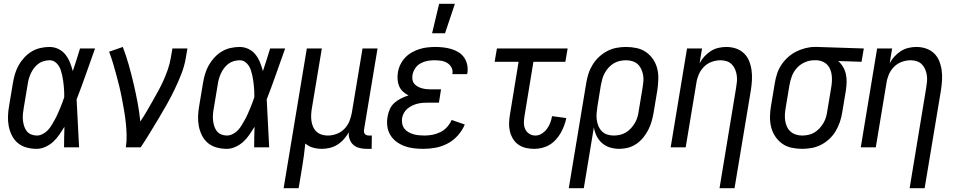

<svg xmlns="http://www.w3.org/2000/svg" viewBox="-20 -775 5040 1010"><path d="M173 8Q146 8 120 1Q94 -6 74.5 -22Q55 -38 43 -61.5Q31 -85 26 -111Q21 -137 22 -164.5Q23 -192 28 -219L48 -339Q52 -363 59 -386.5Q66 -410 78 -431.5Q90 -453 107.5 -472Q125 -491 146.5 -504Q168 -517 192.5 -522.5Q217 -528 240 -528Q266 -528 288 -517Q310 -506 324.5 -487.5Q339 -469 348 -446.5Q357 -424 363 -401Q373 -431 382.5 -460.5Q392 -490 401 -520H480Q456 -453 432.5 -386Q409 -319 383 -252Q387 -189 389.5 -126Q392 -63 396 0H317Q317 -27 317.5 -54Q318 -81 319 -108Q306 -87 292 -66.5Q278 -46 260 -29.5Q242 -13 219 -2.5Q196 8 173 8ZM174 -62Q189 -62 204.5 -70Q220 -78 231.5 -90Q243 -102 251.5 -116.5Q260 -131 268 -145Q276 -159 282.5 -174Q289 -189 295.5 -204Q302 -219 307.5 -234Q313 -249 318 -264Q318 -279 317.5 -293.5Q317 -308 315.5 -322.5Q314 -337 312 -351.5Q310 -366 307 -379.5Q304 -393 299.5 -406.5Q295 -420 287 -431.5Q279 -443 267.5 -450.5Q256 -458 241 -458Q226 -458 210 -453.5Q194 -449 181 -439Q168 -429 158 -415.5Q148 -402 141.5 -387.5Q135 -373 131 -358Q127 -343 125 -328L105 -208Q102 -192 100.5 -175.5Q99 -159 100.5 -143.5Q102 -128 106.5 -113Q111 -98 120 -86Q129 -74 143.5 -68Q158 -62 174 -62Z M642 0Q647 -33 646 -66Q645 -99 641.5 -131.5Q638 -164 632.5 -195.5Q627 -227 621 -258.5Q615 -290 607.5 -321Q600 -352 591.5 -383Q583 -414 574 -444Q565 -474 554 -503L626 -528Q644 -481 657.5 -433Q671 -385 682.5 -336Q694 -287 703.5 -237Q713 -187 718 -136Q736 -162 751.5 -189Q767 -216 782.5 -243Q798 -270 813 -297.5Q828 -325 840.5 -353Q853 -381 863 -410Q873 -439 878 -468L887 -520H966L957 -468Q950 -427 934 -386Q918 -345 899 -305.5Q880 -266 858.5 -227.5Q837 -189 814 -151Q791 -113 768 -75Q745 -37 720 0Z M1173 8Q1146 8 1120 1Q1094 -6 1074.5 -22Q1055 -38 1043 -61.5Q1031 -85 1026 -111Q1021 -137 1022 -164.5Q1023 -192 1028 -219L1048 -339Q1052 -363 1059 -386.5Q1066 -410 1078 -431.5Q1090 -453 1107.5 -472Q1125 -491 1146.5 -504Q1168 -517 1192.5 -522.5Q1217 -528 1240 -528Q1266 -528 1288 -517Q1310 -506 1324.5 -487.5Q1339 -469 1348 -446.5Q1357 -424 1363 -401Q1373 -431 1382.5 -460.5Q1392 -490 1401 -520H1480Q1456 -453 1432.5 -386Q1409 -319 1383 -252Q1387 -189 1389.5 -126Q1392 -63 1396 0H1317Q1317 -27 1317.5 -54Q1318 -81 1319 -108Q1306 -87 1292 -66.5Q1278 -46 1260 -29.5Q1242 -13 1219 -2.5Q1196 8 1173 8ZM1174 -62Q1189 -62 1204.5 -70Q1220 -78 1231.5 -90Q1243 -102 1251.5 -116.5Q1260 -131 1268 -145Q1276 -159 1282.5 -174Q1289 -189 1295.5 -204Q1302 -219 1307.5 -234Q1313 -249 1318 -264Q1318 -279 1317.5 -293.5Q1317 -308 1315.5 -322.5Q1314 -337 1312 -351.5Q1310 -366 1307 -379.5Q1304 -393 1299.5 -406.5Q1295 -420 1287 -431.5Q1279 -443 1267.5 -450.5Q1256 -458 1241 -458Q1226 -458 1210 -453.5Q1194 -449 1181 -439Q1168 -429 1158 -415.5Q1148 -402 1141.5 -387.5Q1135 -373 1131 -358Q1127 -343 1125 -328L1105 -208Q1102 -192 1100.5 -175.5Q1099 -159 1100.5 -143.5Q1102 -128 1106.5 -113Q1111 -98 1120 -86Q1129 -74 1143.5 -68Q1158 -62 1174 -62Z M1472 215 1594 -520H1673L1621 -208Q1618 -191 1617 -174Q1616 -157 1618 -140.5Q1620 -124 1626.5 -109Q1633 -94 1644.5 -83Q1656 -72 1671.5 -67Q1687 -62 1704 -62Q1727 -62 1750.5 -70.5Q1774 -79 1791.5 -97Q1809 -115 1818 -137.5Q1827 -160 1831 -183L1887 -520H1966L1895 -93Q1894 -86 1895 -80Q1896 -74 1899.5 -70Q1903 -66 1908.5 -64Q1914 -62 1921 -62H1936L1935 8H1909Q1889 8 1871 3.5Q1853 -1 1839.5 -12.5Q1826 -24 1819.5 -42Q1813 -60 1815 -79Q1804 -60 1789 -43Q1774 -26 1755 -14Q1736 -2 1714.5 3Q1693 8 1673 8Q1648 8 1626 1.5Q1604 -5 1586 -20Q1583 12 1578.5 44Q1574 76 1569 107L1551 215Z M2207 8Q2181 8 2156 5Q2131 2 2108 -6.5Q2085 -15 2065.5 -29.5Q2046 -44 2033.5 -64.5Q2021 -85 2017.5 -110.5Q2014 -136 2019 -162Q2022 -181 2030.5 -200.5Q2039 -220 2055 -234Q2071 -248 2090 -257.5Q2109 -267 2129 -273Q2113 -281 2100 -293Q2087 -305 2080 -321Q2073 -337 2071.5 -355.5Q2070 -374 2073 -393Q2076 -414 2085.5 -434Q2095 -454 2110 -470.5Q2125 -487 2145 -498.5Q2165 -510 2185.5 -516.5Q2206 -523 2227.5 -525.5Q2249 -528 2270 -528Q2292 -528 2313 -525.5Q2334 -523 2354.5 -517Q2375 -511 2392.5 -500Q2410 -489 2421.5 -472.5Q2433 -456 2437.5 -435Q2442 -414 2439 -392L2437 -385H2359L2360 -388Q2363 -406 2354.5 -421Q2346 -436 2331.5 -444.5Q2317 -453 2299.5 -455.5Q2282 -458 2264 -458Q2246 -458 2227.5 -454.5Q2209 -451 2192 -441.5Q2175 -432 2164 -415.5Q2153 -399 2150 -381Q2148 -369 2149.5 -357Q2151 -345 2158 -336Q2165 -327 2175 -321Q2185 -315 2196.5 -311.5Q2208 -308 2220 -306.5Q2232 -305 2244 -305H2300L2289 -235H2233Q2219 -235 2204.5 -234Q2190 -233 2176 -229.5Q2162 -226 2148.5 -219.5Q2135 -213 2123.5 -203.5Q2112 -194 2104.5 -180.5Q2097 -167 2095 -153Q2093 -138 2096 -123.5Q2099 -109 2107.5 -98Q2116 -87 2128.5 -80Q2141 -73 2154.5 -69Q2168 -65 2183 -63.5Q2198 -62 2213 -62Q2234 -62 2255 -66Q2276 -70 2296.5 -80Q2317 -90 2332 -107Q2347 -124 2356 -144L2425 -120Q2412 -89 2388.5 -62.5Q2365 -36 2334.5 -20Q2304 -4 2271.5 2Q2239 8 2207 8ZM2253 -600 2290 -755H2373L2321 -600Z M2790 8Q2767 8 2745.5 3Q2724 -2 2706.5 -14.5Q2689 -27 2678 -45.5Q2667 -64 2662 -85.5Q2657 -107 2658 -130Q2659 -153 2663 -175L2708 -450H2582L2594 -520H2966L2954 -450H2786L2739 -164Q2736 -146 2736 -128.5Q2736 -111 2743 -95.5Q2750 -80 2764.5 -71Q2779 -62 2797 -62Q2814 -62 2830 -72Q2846 -82 2857 -97Q2868 -112 2874.5 -129Q2881 -146 2884 -164L2959 -154Q2955 -134 2947.5 -114Q2940 -94 2929.5 -75.5Q2919 -57 2904 -40.5Q2889 -24 2870.5 -13Q2852 -2 2831.5 3Q2811 8 2790 8Z M3051 215H2972L3064 -339Q3068 -364 3076 -388.5Q3084 -413 3098 -435.5Q3112 -458 3132 -476.5Q3152 -495 3175.5 -507Q3199 -519 3224 -523.5Q3249 -528 3273 -528Q3302 -528 3329.5 -522Q3357 -516 3379 -500.5Q3401 -485 3416 -462.5Q3431 -440 3437.5 -413.5Q3444 -387 3443 -358Q3442 -329 3438 -301L3418 -181Q3414 -158 3407.5 -135.5Q3401 -113 3390 -91.5Q3379 -70 3363.5 -51Q3348 -32 3327.5 -18Q3307 -4 3284 2Q3261 8 3238 8Q3213 8 3189.5 1Q3166 -6 3148 -21.5Q3130 -37 3119 -58.5Q3108 -80 3104 -105ZM3208 -62Q3224 -62 3240.5 -65.5Q3257 -69 3272 -78Q3287 -87 3299 -100Q3311 -113 3320 -128.5Q3329 -144 3333.5 -160Q3338 -176 3340 -192L3360 -312Q3363 -329 3364.5 -346.5Q3366 -364 3363 -380.5Q3360 -397 3353 -412Q3346 -427 3334.5 -437.5Q3323 -448 3307 -453Q3291 -458 3274 -458Q3258 -458 3241 -454.5Q3224 -451 3209 -442Q3194 -433 3182 -420Q3170 -407 3161.5 -391.5Q3153 -376 3148.5 -360Q3144 -344 3141 -328L3123 -217Q3120 -199 3118.5 -181Q3117 -163 3119 -146Q3121 -129 3127.5 -113Q3134 -97 3145.5 -85Q3157 -73 3173.5 -67.5Q3190 -62 3208 -62Z M3765 215 3852 -312Q3855 -329 3856.5 -346Q3858 -363 3855.5 -379.5Q3853 -396 3846.5 -411Q3840 -426 3829 -437Q3818 -448 3802.5 -453Q3787 -458 3770 -458Q3747 -458 3723.5 -449.5Q3700 -441 3682.5 -423Q3665 -405 3655.5 -382.5Q3646 -360 3643 -337L3587 0H3508L3594 -520H3673L3660 -442Q3670 -461 3685 -477.5Q3700 -494 3718.5 -506Q3737 -518 3758.5 -523Q3780 -528 3800 -528Q3827 -528 3851 -520Q3875 -512 3893 -495Q3911 -478 3920.5 -454.5Q3930 -431 3933.5 -405.5Q3937 -380 3935.5 -353.5Q3934 -327 3930 -301L3844 215Z M4200 8Q4171 8 4143.5 2Q4116 -4 4094.5 -19.5Q4073 -35 4058 -57.5Q4043 -80 4036.5 -106.5Q4030 -133 4030.5 -162Q4031 -191 4036 -219L4056 -339Q4060 -364 4068 -388Q4076 -412 4090.5 -434Q4105 -456 4125 -474Q4145 -492 4168 -503.5Q4191 -515 4216 -521.5Q4241 -528 4265 -528H4281L4524 -520L4512 -450L4389 -454Q4404 -441 4414.5 -423.5Q4425 -406 4429.5 -386Q4434 -366 4433.5 -344Q4433 -322 4430 -301L4410 -181Q4406 -156 4397.5 -131.5Q4389 -107 4375.5 -84.5Q4362 -62 4342 -43.5Q4322 -25 4298.5 -13Q4275 -1 4249.5 3.5Q4224 8 4200 8ZM4200 -62Q4216 -62 4232.5 -65.5Q4249 -69 4264 -78Q4279 -87 4291 -100Q4303 -113 4312 -128.5Q4321 -144 4325.5 -160Q4330 -176 4332 -192L4352 -312Q4355 -328 4356 -344.5Q4357 -361 4355.5 -376.5Q4354 -392 4348.5 -407Q4343 -422 4333 -433Q4323 -444 4308.5 -450.5Q4294 -457 4279 -458H4262Q4238 -458 4214 -447.5Q4190 -437 4172.5 -418Q4155 -399 4146 -375.5Q4137 -352 4133 -328L4113 -208Q4110 -191 4109 -173.5Q4108 -156 4110.5 -139.5Q4113 -123 4120 -108Q4127 -93 4139 -82.5Q4151 -72 4167 -67Q4183 -62 4200 -62Z M4765 215 4852 -312Q4855 -329 4856.5 -346Q4858 -363 4855.5 -379.5Q4853 -396 4846.5 -411Q4840 -426 4829 -437Q4818 -448 4802.5 -453Q4787 -458 4770 -458Q4747 -458 4723.5 -449.5Q4700 -441 4682.5 -423Q4665 -405 4655.5 -382.5Q4646 -360 4643 -337L4587 0H4508L4594 -520H4673L4660 -442Q4670 -461 4685 -477.5Q4700 -494 4718.5 -506Q4737 -518 4758.5 -523Q4780 -528 4800 -528Q4827 -528 4851 -520Q4875 -512 4893 -495Q4911 -478 4920.5 -454.5Q4930 -431 4933.5 -405.5Q4937 -380 4935.5 -353.5Q4934 -327 4930 -301L4844 215Z"/></svg>

Font: Iosevka Custom
Style: Italic
Weight: 400
Italic angle: -9°
Monospace: yes
Designer: Belleve Invis
Foundry: Belleve Invis
Version: Version 30.3.3; ttfautohint (v1.8.3)